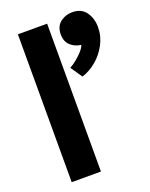

<svg xmlns="http://www.w3.org/2000/svg" viewBox="-136 -791 677 864"><g transform="rotate(-20 202.5 -359.0)"><path d="M55 0V-708H195V0ZM263 -430 225 -486Q239 -493 256.5 -507Q274 -521 288.5 -537Q303 -553 307 -566Q278 -569 257 -588Q236 -607 236 -641Q236 -679 260.5 -698.5Q285 -718 318 -718Q362 -718 383.5 -687.5Q405 -657 405 -616Q405 -572 384.5 -533.5Q364 -495 331.5 -468Q299 -441 263 -430Z"/></g></svg>

Font: Onest
Style: Bold
Weight: 700
Designer: Dmitri Voloshin, Andrey Kudryavtsev
Foundry: Dmitri Voloshin, Andrey Kudryavtsev
Version: Version 1.000;gftools[0.9.33]